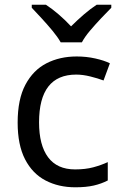

<svg xmlns="http://www.w3.org/2000/svg" viewBox="-20 -786 520 816"><path d="M300 10Q229 10 173.5 -19Q118 -48 86.5 -109Q55 -170 55 -265Q55 -364 88 -426Q121 -488 177.5 -517Q234 -546 306 -546Q347 -546 385 -537.5Q423 -529 447 -517L420 -444Q396 -453 364 -461Q332 -469 304 -469Q146 -469 146 -266Q146 -169 184.5 -117.5Q223 -66 299 -66Q343 -66 376.5 -75Q410 -84 438 -97V-19Q411 -5 378.5 2.5Q346 10 300 10ZM238 -606Q225 -629 203 -655.5Q181 -682 157 -708Q133 -734 115 -753V-766H175Q201 -749 229 -725Q257 -701 282 -674Q309 -701 337 -725Q365 -749 391 -766H453V-753Q434 -734 409.5 -708Q385 -682 362.5 -655.5Q340 -629 328 -606Z"/></svg>

Font: Noto Sans Tifinagh SIL
Style: Regular
Weight: 400
Designer: JamraPatel
Foundry: JamraPatel LLC
Version: Version 2.006; ttfautohint (v1.8.4.7-5d5b)